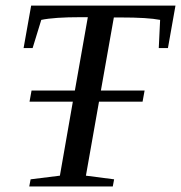

<svg xmlns="http://www.w3.org/2000/svg" viewBox="-20 -675 655 695"><path d="M85.9 0 90.8 -25.9 196.8 -39.1 243.7 -307.1H86.9L94.2 -347.2H251L297.9 -612.8H272.9Q175.8 -612.8 129.4 -603L98.1 -501H65.4L92.8 -654.8H615.2L587.9 -501H554.7L559.6 -603Q515.6 -611.8 416 -611.8H392.1L345.2 -347.2H503.4L496.1 -307.1H338.4L291 -39.1L393.1 -25.9L388.2 0Z"/></svg>

Font: Liberation Serif
Style: Italic
Weight: 400
Italic angle: -16.333°
Designer: Steve Matteson
Foundry: Ascender Corporation
Version: Version 2.1.5